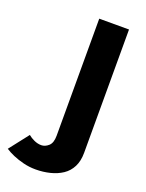

<svg xmlns="http://www.w3.org/2000/svg" viewBox="-335 -782 837 1103"><g transform="rotate(20 83.0 -230.5)"><path d="M-72 64 -164 182Q-143 196 -114 208.5Q-85 221 -49 230Q-13 239 26 239Q72 239 114 228.5Q156 218 188 196.5Q220 175 238 139.5Q256 104 256 54V-700H74V16Q74 60 53 78.5Q32 97 9 97Q-13 97 -35 87Q-57 77 -72 64Z"/></g></svg>

Font: Glinicke Jost Bold
Style: Bold
Weight: 700
Version: Version 3.710